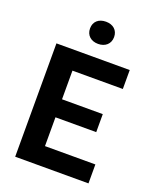

<svg xmlns="http://www.w3.org/2000/svg" viewBox="-170 -1059 961 1162"><g transform="rotate(20 310.0 -478.0)"><path d="M71 0H543V-122H218.5V-307.5H481V-423.5H218.5V-608H543V-730H71ZM308.5 -813C354.5 -813 386 -841 386 -885C386 -929 354.5 -956 308.5 -956C262 -956 231 -929 231 -885C231 -841 262 -813 308.5 -813Z"/></g></svg>

Font: Monaspace Neon
Style: Bold
Weight: 700
Designer: Riley Cran & the Lettermatic Team
Foundry: Lettermatic
Version: Version 1.200 (Monaspace Neon)